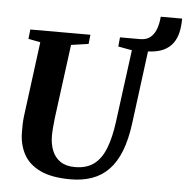

<svg xmlns="http://www.w3.org/2000/svg" viewBox="-58 -925 963 992"><g transform="rotate(5 423.0 -429.0)"><path d="M344 10Q245 10 185.8 -18.8Q126.5 -47.5 100 -97.2Q73.5 -147 73 -210Q73 -229 73.2 -249.2Q73.5 -269.5 76 -291L127 -682L64.5 -694L70 -743H381.5L376.5 -695L286.5 -682L236.5 -303Q233 -274.5 231 -249Q229 -223.5 229 -205Q229 -162.5 243 -128.2Q257 -94 286 -74.5Q315 -55 361.5 -55Q420.5 -55 458.8 -83Q497 -111 519.2 -167.2Q541.5 -223.5 552.5 -307.5L602 -682L530.5 -695L535 -743H641.5Q673.5 -743.5 693.2 -760.2Q713 -777 723 -805.2Q733 -833.5 735.5 -867.5H846.5Q846.5 -828.5 839 -795.5Q831.5 -762.5 813.2 -738Q795 -713.5 764 -699.2Q733 -685 685.5 -683L636.5 -306Q625.5 -221 601.8 -160.8Q578 -100.5 541.2 -62.8Q504.5 -25 455 -7.5Q405.5 10 344 10Z"/></g></svg>

Font: Merriweather 28pt ExtraBold
Style: Italic
Weight: 800
Italic angle: -7.8°
Version: Version 2.101